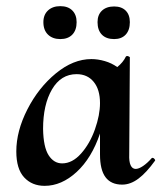

<svg xmlns="http://www.w3.org/2000/svg" viewBox="-20 -591 524 624"><path d="M476 -78Q479 -78 482 -74.5Q485 -71 484 -69Q456 -30 430 -10.5Q404 9 377 9Q341 9 323 -15Q305 -39 305 -89V-157Q278 -77 229 -32Q180 13 125 13Q84 13 58.5 -14.5Q33 -42 33 -99Q33 -165 69 -235.5Q105 -306 161.5 -352.5Q218 -399 277 -399Q298 -399 320.5 -392.5Q343 -386 361 -373Q380 -388 389 -407Q391 -409 393 -409Q396 -409 399.5 -407Q403 -405 402 -404L400 -89Q399 -66 404.5 -54Q410 -42 421 -42Q431 -42 445 -51.5Q459 -61 473 -77Q474 -78 476 -78ZM305 -256Q305 -300 284.5 -325Q264 -350 229 -350Q178 -350 149 -300.5Q120 -251 120 -172Q121 -113 138 -86.5Q155 -60 182 -60Q215 -60 243.5 -92Q272 -124 288.5 -170.5Q305 -217 305 -256ZM121 -519Q121 -543 136 -557Q151 -571 176 -571Q201 -571 215 -557Q229 -543 229 -519Q229 -493 215 -478.5Q201 -464 176 -464Q151 -464 136 -478.5Q121 -493 121 -519ZM297 -519Q297 -543 311.5 -556.5Q326 -570 351 -570Q375 -570 388.5 -556.5Q402 -543 402 -519Q402 -493 388.5 -478.5Q375 -464 351 -464Q325 -464 311 -478.5Q297 -493 297 -519Z"/></svg>

Font: Cormorant Upright
Style: Bold
Weight: 700
Designer: Christian Thalmann (Catharsis Fonts)
Foundry: Catharsis Fonts
Version: Version 3.302